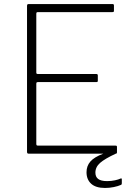

<svg xmlns="http://www.w3.org/2000/svg" viewBox="-20 -762 652 952"><path d="M584 127V147Q584 150 583 152Q582 154 579 155Q566 161 544.5 165.5Q523 170 501 170Q455 170 432 149Q409 128 409 92Q409 61 428 39Q447 17 492 0H123Q118 0 116 -2Q114 -4 114 -10V-732Q114 -738 116 -740Q118 -742 123 -742H538Q545 -742 545 -735V-709Q545 -705 543.5 -703.5Q542 -702 537 -702H169Q164 -702 162 -700.5Q160 -699 160 -693V-402Q160 -398 162 -396.5Q164 -395 169 -395H458Q465 -395 465 -388V-362Q465 -358 463.5 -356.5Q462 -355 457 -355H169Q164 -355 162 -353.5Q160 -352 160 -346V-49Q160 -43 162 -41.5Q164 -40 169 -40H552Q557 -40 558.5 -38.5Q560 -37 560 -33V-7Q560 0 554 0Q500 25 476.5 45.5Q453 66 453 94Q453 115 467 125.5Q481 136 511 136Q532 136 550 132Q568 128 576 124Q584 120 584 127Z"/></svg>

Font: Libre Franklin Thin
Style: Regular
Weight: 250
Designer: Pablo Impallari, Rodrigo Fuenzalida
Foundry: Impallari Type
Version: Version 1.002; ttfautohint (v1.5)